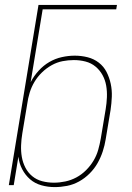

<svg xmlns="http://www.w3.org/2000/svg" viewBox="-20 -755 540 783"><path d="M203 8Q175 8 148.5 0.5Q122 -7 102.5 -24Q83 -41 70.5 -65Q58 -89 55 -116L36 0H16L137 -735H457L454 -717H154L105 -420Q118 -445 137.5 -466.5Q157 -488 181 -502Q205 -516 232 -522Q259 -528 285 -528Q312 -528 337.5 -521.5Q363 -515 383 -499.5Q403 -484 414.5 -461.5Q426 -439 431.5 -413.5Q437 -388 436 -361Q435 -334 431 -307L411 -187Q407 -162 399 -137.5Q391 -113 378 -90Q365 -67 345.5 -47.5Q326 -28 302.5 -15Q279 -2 253.5 3Q228 8 203 8ZM200 -10Q223 -10 246.5 -15Q270 -20 291.5 -31.5Q313 -43 331 -61Q349 -79 361.5 -100Q374 -121 380.5 -144Q387 -167 391 -190L411 -310Q415 -334 416 -358.5Q417 -383 413 -406Q409 -429 398 -449Q387 -469 369.5 -483.5Q352 -498 329 -504Q306 -510 281 -510Q258 -510 235 -505.5Q212 -501 190.5 -489Q169 -477 151 -459.5Q133 -442 120.5 -421Q108 -400 101 -377Q94 -354 91 -331L71 -211Q67 -187 66 -162.5Q65 -138 69 -115Q73 -92 83.5 -71.5Q94 -51 111.5 -36.5Q129 -22 152 -16Q175 -10 200 -10Z"/></svg>

Font: Iosevka Term Curly Th Obl
Style: Regular
Weight: 100
Italic angle: -9°
Designer: Belleve Invis
Foundry: Belleve Invis
Version: Version 32.3.0